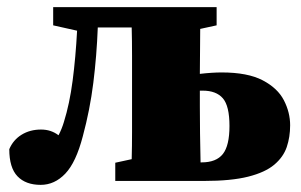

<svg xmlns="http://www.w3.org/2000/svg" viewBox="-20 -507 844 538"><path d="M540 -210Q540 -177 540.5 -133.5Q541 -90 542 -52H545Q586 -52 604.5 -75.5Q623 -99 623 -154Q623 -210 604.5 -231.5Q586 -253 548 -253Q546 -253 544 -253Q542 -253 540 -253ZM94 11Q52 11 29 -13Q6 -37 6 -89Q17 -115 40.5 -129.5Q64 -144 95 -144Q123 -144 144 -128Q153 -145 159 -165Q175 -216 183.5 -281Q192 -346 196 -421L129 -436V-487H587V-436L541 -426Q541 -396 540.5 -362.5Q540 -329 540 -300Q557 -302 572.5 -303Q588 -304 601 -304Q674 -304 716 -282Q758 -260 775.5 -226Q793 -192 793 -156Q793 -123 783.5 -95Q774 -67 748.5 -45.5Q723 -24 675.5 -12Q628 0 552 0H303V-51L349 -61Q350 -97 350 -138Q350 -179 350 -210V-277Q350 -309 350 -351Q350 -393 349 -430H254Q251 -351 241.5 -275Q232 -199 212 -125Q193 -52 163 -20.5Q133 11 94 11Z"/></svg>

Font: Source Serif 4 Black
Style: Regular
Weight: 900
Designer: Frank Grießhammer
Foundry: Adobe
Version: Version 4.005;hotconv 1.1.0;makeotfexe 2.6.0